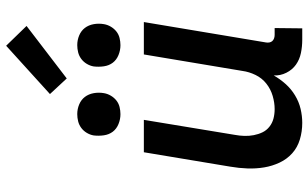

<svg xmlns="http://www.w3.org/2000/svg" viewBox="-214 -806 1027 640"><g transform="rotate(-90 300.0 -485.5)"><path d="M211 8Q182 8 155.5 0Q129 -8 109.5 -25.5Q90 -43 78.5 -67.5Q67 -92 62.5 -119Q58 -146 59 -174.5Q60 -203 65 -232L113 -520H221L171 -217Q168 -201 167.5 -185Q167 -169 170 -153.5Q173 -138 179.5 -124.5Q186 -111 198 -101.5Q210 -92 225 -88Q240 -84 257 -84Q278 -84 300.5 -90.5Q323 -97 341.5 -111.5Q360 -126 370.5 -147.5Q381 -169 384 -191L439 -520H547L479 -113Q478 -107 479 -101.5Q480 -96 483.5 -92Q487 -88 492.5 -86Q498 -84 504 -84H527L526 8H488Q465 8 443.5 3.5Q422 -1 405 -13Q388 -25 378 -45Q368 -65 369 -87Q357 -66 340.5 -47.5Q324 -29 302.5 -16Q281 -3 257.5 2.5Q234 8 211 8ZM470 -598Q453 -598 437 -604.5Q421 -611 411.5 -623.5Q402 -636 399.5 -653Q397 -670 399 -687Q401 -699 407.5 -710Q414 -721 424 -728.5Q434 -736 446 -739Q458 -742 470 -742Q487 -742 502.5 -735.5Q518 -729 527.5 -716.5Q537 -704 540 -687Q543 -670 540 -653Q538 -641 531.5 -630Q525 -619 515.5 -611.5Q506 -604 494 -601Q482 -598 470 -598ZM240 -598Q223 -598 207 -604.5Q191 -611 181.5 -623.5Q172 -636 169.5 -653Q167 -670 169 -687Q171 -699 177.5 -710Q184 -721 194 -728.5Q204 -736 216 -739Q228 -742 240 -742Q257 -742 272.5 -735.5Q288 -729 297.5 -716.5Q307 -704 310 -687Q313 -670 310 -653Q308 -641 301.5 -630Q295 -619 285.5 -611.5Q276 -604 264 -601Q252 -598 240 -598ZM359 -777 307 -833 468 -979 534 -911Z"/></g></svg>

Font: Iosevka Semibold Extended
Style: Italic
Weight: 600
Width: 7
Italic angle: -9°
Monospace: yes
Designer: Belleve Invis
Foundry: Belleve Invis
Version: Version 32.5.0; ttfautohint (v1.8.4)